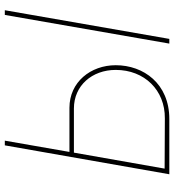

<svg xmlns="http://www.w3.org/2000/svg" viewBox="18 -758 740 817"><g transform="rotate(-90 388.5 -350.0)"><path d="M55 0H290C441 0 519 -110 519 -228C519 -335 447 -425 338 -425H150L198 -700H178ZM611 0H631L753 -700H733ZM79 -20 147 -406H335C432 -406 499 -329 499 -228C499 -106 413 -18 293 -19Z"/></g></svg>

Font: Fixel Text 20240404 Thin
Style: Italic
Weight: 100
Width: 4
Italic angle: -10°
Designer: AlfaBravo + MacPaw
Foundry: Kyrylo Tkachov, Marchela Mozhyna, Serhii Makarenko, Maria Weinstein, Zakhar Kryvoshyya
Version: Version 1.211;Glyphs 3.2 (3225)